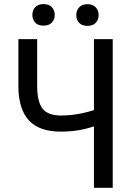

<svg xmlns="http://www.w3.org/2000/svg" viewBox="-20 -898 641 918"><path d="M519 -710.9V0H429.2V-293.9Q355 -268.6 271.5 -268.6Q169.4 -268.6 119.6 -320.8Q69.8 -373 67.9 -480V-710.9H157.7V-484.9Q158.2 -410.2 184.1 -377.9Q210 -345.7 271.5 -345.7Q348.1 -345.7 429.2 -371.6V-710.9ZM134.8 -826.7Q134.8 -848.6 148.2 -863.5Q161.6 -878.4 188 -878.4Q214.4 -878.4 228 -863.5Q241.7 -848.6 241.7 -826.7Q241.7 -804.7 228 -790Q214.4 -775.4 188 -775.4Q161.6 -775.4 148.2 -790Q134.8 -804.7 134.8 -826.7ZM344.7 -825.7Q344.7 -847.7 358.2 -862.8Q371.6 -877.9 397.9 -877.9Q424.3 -877.9 438 -862.8Q451.7 -847.7 451.7 -825.7Q451.7 -803.7 438 -789.1Q424.3 -774.4 397.9 -774.4Q371.6 -774.4 358.2 -789.1Q344.7 -803.7 344.7 -825.7Z"/></svg>

Font: Roboto Condensed
Style: Regular
Weight: 400
Designer: Google
Version: Version 2.001047; 2015